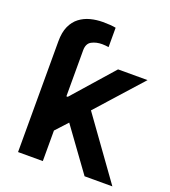

<svg xmlns="http://www.w3.org/2000/svg" viewBox="-135 -837 831 936"><g transform="rotate(20 281.0 -368.5)"><path d="M411.2 0 251.4 -220.2 194.6 -158.4V0H66.1V-542.6H194.6V-335.9H201.7L386.4 -545.5H539.4L330.6 -312.5L555.4 0ZM194.6 -490.4H66.1V-574.6Q66.1 -621.4 80.3 -652.7Q94.5 -683.9 119 -702.6Q143.5 -721.2 174.4 -729.2Q205.3 -737.2 237.9 -737.2Q258.2 -737.2 275.7 -736Q293.3 -734.7 305.8 -732.2V-631.7Q297.9 -632.8 289.4 -633.7Q280.9 -634.6 272 -634.6Q241.5 -634.6 218 -622.2Q194.6 -609.7 194.6 -574.6Z"/></g></svg>

Font: InterMG SemiBold
Style: Regular
Weight: 600
Designer: Rasmus Andersson
Foundry: rsms
Version: Version 3.019;December 26, 2023;FontCreator 15.0.0.2955 64-b